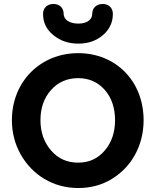

<svg xmlns="http://www.w3.org/2000/svg" viewBox="-20 -932 784 968"><path d="M197 -862C197 -819 214 -783 249 -755C284 -726 326 -712 375 -712C424 -712 465 -726 499 -755C532 -783 549 -819 549 -862C549 -893 527 -912 498 -912C467 -912 445 -893 445 -862C445 -833 418 -813 375 -813C330 -813 301 -833 301 -862C301 -893 279 -912 250 -912C219 -912 197 -893 197 -862ZM374 16C437 16 494 1 544 -30C643 -90 704 -198 704 -326C704 -521 566 -664 374 -664C184 -664 40 -521 40 -326C40 -263 55 -206 84 -154C143 -49 249 16 374 16ZM374 -112C319 -112 273 -132 238 -173C202 -214 184 -265 184 -326C184 -388 202 -439 238 -479C273 -518 319 -538 374 -538C429 -538 473 -518 508 -479C543 -439 560 -388 560 -326C560 -265 543 -214 508 -173C473 -132 429 -112 374 -112Z"/></svg>

Font: Dongle
Style: Bold
Weight: 700
Designer: Yanghee Ryu
Foundry: Yanghee Ryu
Version: Version 2.000